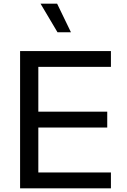

<svg xmlns="http://www.w3.org/2000/svg" viewBox="-20 -1022 691 1042"><path d="M89 0V-745H582V-659H188V-416H562V-330H188V-86H582V0ZM365 -847H292L200 -1002H290Z"/></svg>

Font: Plus Jakarta Text
Style: Regular
Weight: 400
Designer: Gumpita Rahayu
Foundry: Tokotype Studio
Version: Version 1.000